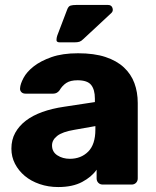

<svg xmlns="http://www.w3.org/2000/svg" viewBox="-20 -745 630 775"><path d="M215 10Q175 10 140 -2Q105 -14 80 -35Q55 -56 40.5 -84Q26 -112 26 -145Q26 -181 41.5 -209Q57 -237 84.5 -258Q112 -279 151 -293Q190 -307 238 -314L363 -333V-347Q363 -383 348 -402Q333 -421 293 -421Q264 -421 247.5 -410Q231 -399 220 -380Q210 -367 195 -367H83Q72 -367 66 -373.5Q60 -380 61 -389Q62 -406 75 -430.5Q88 -455 116 -477Q144 -499 188 -514.5Q232 -530 295 -530Q360 -530 405.5 -515Q451 -500 480 -473Q509 -446 522.5 -409.5Q536 -373 536 -329V-25Q536 -14 529 -7Q522 0 511 0H395Q384 0 377 -7Q370 -14 370 -25V-60Q350 -31 311.5 -10.5Q273 10 215 10ZM262 -104Q307 -104 336 -133Q365 -162 365 -222V-236L280 -221Q232 -213 211 -196.5Q190 -180 190 -158Q190 -132 211.5 -118Q233 -104 262 -104ZM222 -574Q208 -574 208 -583Q208 -592 211 -601L251 -706Q256 -720 265 -722.5Q274 -725 288 -725H416Q430 -725 434 -713Q438 -701 430 -693L316 -587Q308 -579 300.5 -576.5Q293 -574 279 -574Z"/></svg>

Font: Fz Rubik
Style: Bold
Weight: 700
Designer: Hubert and Fischer
Foundry: Hubert and Fischer
Version: Vit hóa bi FontZin.com